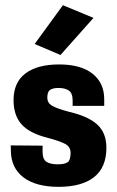

<svg xmlns="http://www.w3.org/2000/svg" viewBox="-20 -704 448 733"><path d="M21 -148.9 21.5 -127.9Q22.5 -62 70.1 -26.4Q117.7 9.3 203.6 9.3Q292 9.3 339.1 -27.8Q386.2 -64.9 386.2 -140.1Q386.2 -195.8 352.1 -227.8Q317.9 -259.8 244.6 -276.9Q195.3 -290 178 -300.8Q160.6 -311.5 160.6 -331.1Q160.6 -354 171.6 -361.1Q182.6 -368.2 203.6 -368.2Q228 -368.2 242.7 -358.4Q257.3 -348.6 257.3 -320.8V-299.8H377.9V-325.2Q377.9 -387.2 333.3 -422.6Q288.6 -458 205.6 -458Q122.6 -458 77.1 -423.6Q31.7 -389.2 31.7 -321.8Q31.7 -264.6 61.5 -230.2Q91.3 -195.8 160.6 -178.2Q208.5 -165.5 229 -154.5Q249.5 -143.6 249.5 -120.1Q249.5 -92.8 238.3 -84.7Q227.1 -76.7 200.2 -76.7Q172.4 -76.7 157.5 -86.2Q142.6 -95.7 142.6 -125V-147.9ZM112.3 -536.1 210.9 -494.1 336.9 -635.7 220.2 -684.1Z"/></svg>

Font: Roboto Flex Super Cond Bold
Style: Regular
Weight: 700
Width: 3
Designer: Berlow after Robertson
Foundry: Google
Version: Version 3.000